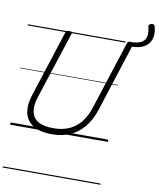

<svg xmlns="http://www.w3.org/2000/svg" viewBox="-141 -1188 1384 1674"><g transform="rotate(10 550.5 -350.5)"><path d="M373 19Q291 19 236.5 -3.5Q182 -26 154.5 -66.5Q127 -107 124.5 -162.5Q122 -218 143 -284L334 -875Q337 -885 344 -889.5Q351 -894 367 -894Q381 -894 387.5 -889.5Q394 -885 390 -874L196 -279Q172 -204 181.5 -149Q191 -94 238.5 -64.5Q286 -35 375 -35Q454 -35 514 -61.5Q574 -88 616.5 -140.5Q659 -193 684 -271L879 -875Q882 -885 888.5 -889.5Q895 -894 911 -894Q940 -894 934 -874L739 -268Q709 -173 657.5 -109.5Q606 -46 535 -13.5Q464 19 373 19ZM1091 -1066Q1104 -1022 1100.5 -983Q1097 -944 1075 -914Q1053 -884 1010.5 -868Q968 -852 904 -854L916 -892Q979 -895 1009 -914.5Q1039 -934 1044.5 -969.5Q1050 -1005 1038 -1052Q1036 -1062 1042.5 -1069Q1049 -1076 1059.5 -1078.5Q1070 -1081 1079 -1078.5Q1088 -1076 1091 -1066ZM0 369H866V379H0ZM0 -20H866V0H0ZM0 -505H866V-500H0ZM0 -889H866V-879H0Z"/></g></svg>

Font: Playwrite HR Guides
Style: Regular
Weight: 400
Designer: Veronika Burian, José Scaglione
Foundry: TypeTogether
Version: Version 1.003